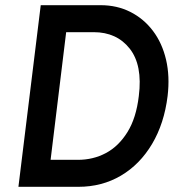

<svg xmlns="http://www.w3.org/2000/svg" viewBox="-20 -720 689 740"><path d="M51 0 137 -700H368Q431 -700 482.5 -674Q534 -648 569.5 -601Q605 -554 620 -490Q635 -426 626 -350Q613 -244 566 -165Q519 -86 446 -43Q373 0 282 0ZM175 -104H280Q339 -104 388 -130Q437 -156 471 -210.5Q505 -265 515 -350Q530 -469 480 -532.5Q430 -596 341 -596H235Z"/></svg>

Font: Haskoy SemiBold
Style: Italic
Weight: 600
Designer: Ertekin Erdin
Foundry: Ertekin Erdin
Version: Version 2.000; ttfautohint (v1.8.4.7-5d5b)